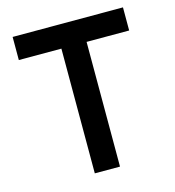

<svg xmlns="http://www.w3.org/2000/svg" viewBox="-104 -782 794 870"><g transform="rotate(-15 293.0 -346.5)"><path d="M233.9 0V-585H34.2V-693.4H551.8V-585H352.1V0Z"/></g></svg>

Font: Cascadia Mono NF SemiBold
Style: Regular
Weight: 600
Monospace: yes
Designer: Aaron Bell
Foundry: Saja Typeworks
Version: Version 2404.023; ttfautohint (v1.8.4)